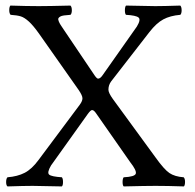

<svg xmlns="http://www.w3.org/2000/svg" viewBox="-20 -667 700 689"><path d="M538.1 -102.1Q568.8 -59.1 587.9 -46.1Q606.9 -33.2 639.2 -30.8Q644 -25.9 644 -14.4Q644 -2.9 640.1 2Q580.1 0 538.1 0Q503.9 0 423.8 2Q419.9 -2 419.9 -13.9Q419.9 -25.9 423.8 -30.8Q463.9 -32.7 467.3 -43.9Q470.7 -55.2 447.3 -85L324.2 -261.2Q316.4 -272.5 310.1 -272Q305.2 -272 294.9 -257.8L163.1 -73.2Q147.9 -47.4 156.5 -40.3Q165 -33.2 202.1 -30.8Q206.1 -25.9 206.1 -13.9Q206.1 -2 202.1 2Q122.1 0 97.2 0Q67.4 0 6.8 2Q2 -2 2 -13.9Q2 -25.9 6.8 -30.8Q43 -33.7 68.6 -46.9Q94.2 -60.1 118.2 -92.8L266.1 -291Q275.9 -304.2 275.9 -314.2Q275.9 -324.2 262.2 -344.2L119.6 -546.9Q99.1 -575.7 83.5 -589.8Q67.9 -604 54.7 -608.2Q41.5 -612.3 18.1 -613.8Q13.2 -618.7 13.2 -630.4Q13.2 -642.1 17.1 -647Q77.1 -645 119.1 -645Q153.3 -645 232.9 -647Q237.8 -642.1 237.8 -630.1Q237.8 -618.2 232.9 -613.8Q218.8 -612.8 209.7 -611.6Q200.7 -610.4 195.8 -607.4Q190.9 -604.5 189.5 -601.1Q188 -597.7 190.7 -590.8Q193.4 -584 197.5 -577.6Q201.7 -571.3 209.5 -559.6L319.8 -396Q327.6 -384.8 332 -384.8Q339.8 -384.8 348.1 -397L471.2 -571.8Q486.3 -596.7 477.1 -604.2Q467.8 -611.8 432.1 -613.8Q428.2 -617.7 428.2 -629.9Q428.2 -642.1 432.1 -647Q512.2 -645 537.1 -645Q566.9 -645 627 -647Q631.8 -642.1 631.8 -630.1Q631.8 -618.2 627 -613.8Q590.8 -610.8 565.9 -597.4Q541 -584 516.1 -551.8L378.9 -375Q369.1 -361.8 369.1 -345.2Q369.1 -334 384.8 -312Z"/></svg>

Font: Linux Libertine Capitals
Style: Small Caps
Weight: 400
Designer: Philipp H. Poll
Foundry: Philipp H. Poll
Version: Version 5.1.3